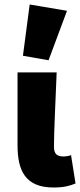

<svg xmlns="http://www.w3.org/2000/svg" viewBox="-20 -822 356 854"><path d="M218 12C266 12 292 4 316 -6L296 -132C286 -128 272 -126 264 -126C234 -126 220 -136 220 -170C220 -240 228 -390 232 -500H58V-176C58 -64 92 12 218 12ZM82 -574 196 -554 278 -774 112 -802Z"/></svg>

Font: Giro Sans Black
Style: Regular
Weight: 900
Designer: Paul D. Hunt
Foundry: Adobe Systems Incorporated
Version: Version 1.000;PS 1.0;hotconv 1.0.88;makeotf.lib2.5.647800